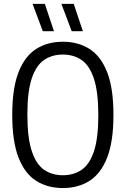

<svg xmlns="http://www.w3.org/2000/svg" viewBox="-20 -966 652 996"><path d="M306 9.5Q226.5 9.5 167.5 -28Q108.5 -65.5 76 -148.8Q43.5 -232 43.5 -370Q43.5 -508 76 -591.2Q108.5 -674.5 167.5 -712Q226.5 -749.5 306 -749.5Q385.5 -749.5 444.5 -712Q503.5 -674.5 536 -591.2Q568.5 -508 568.5 -370Q568.5 -232 536 -148.8Q503.5 -65.5 444.5 -28Q385.5 9.5 306 9.5ZM306 -57Q362 -57 403.2 -85Q444.5 -113 467.2 -180.8Q490 -248.5 490 -367.5Q490 -489 467.2 -557.8Q444.5 -626.5 403.2 -654.8Q362 -683 306 -683Q250 -683 208.8 -655Q167.5 -627 144.8 -559.2Q122 -491.5 122 -372.5Q122 -251 144.8 -182.2Q167.5 -113.5 208.8 -85.2Q250 -57 306 -57ZM352 -804 298.5 -946H362.5L410 -804ZM202 -804 149 -946H212.5L260 -804Z"/></svg>

Font: Encode Sans Cnd
Style: Regular
Weight: 400
Width: 3
Designer: Multiple Designers
Foundry: Impallari Type
Version: Version 3.002; ttfautohint (v1.8.3) -l 8 -r 50 -G 200 -x 14 